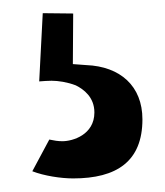

<svg xmlns="http://www.w3.org/2000/svg" viewBox="-20 -6 247 287"><path d="M28.3 250C45.9 256.8 70.8 260.7 89.4 260.7C154.3 260.7 192.9 235.4 192.9 172.4C192.9 122.6 159.7 93.3 108.9 91.3L88.9 89.8L89.4 14.2L43.9 13.7L38.6 115.7C45.4 115.2 51.3 114.7 57.1 114.7C66.9 114.7 80.6 116.7 93.3 121.6C105 127.4 121.1 139.2 121.1 162.1C121.1 195.3 88.9 205.1 73.2 205.1C66.9 205.1 60.5 204.1 53.7 202.6Z"/></svg>

Font: Luckiest Guy
Style: Regular
Weight: 400
Designer: Astigmatic (AOETI)
Foundry: Astigmatic (AOETI)
Version: Version 1.001